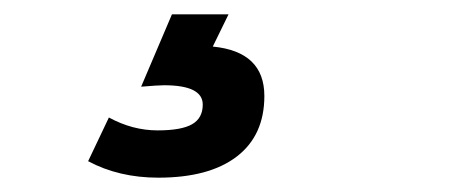

<svg xmlns="http://www.w3.org/2000/svg" viewBox="-20 -26 640 268"><path d="M349 108Q349 163 310.5 192.5Q272 222 201 222Q146 222 103 199L132 138Q165 156 200 156Q233 156 248 147.5Q263 139 263 120Q263 93 209 93Q201 93 177 95L220 -6H299L277 39Q349 46 349 108Z"/></svg>

Font: KoHo SemiBold
Style: Italic
Weight: 600
Italic angle: -10°
Version: Version 1.000; ttfautohint (v1.6)